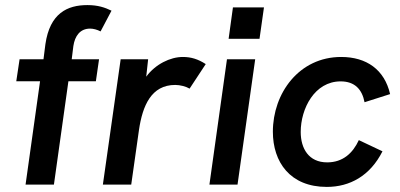

<svg xmlns="http://www.w3.org/2000/svg" viewBox="-20 -726 1574 755"><path d="M80.5 0H192L249 -406.5H357L369.5 -493H262L268.5 -545C274.5 -585 295 -613.5 334.5 -613.5C347 -613.5 362 -609.5 375.5 -602.5L418.5 -684C392.5 -696.5 365.5 -706 323.5 -706C245 -706 176 -674 158.5 -552L151 -493H57L44 -406.5H137.5Z M384.5 0H496L526.5 -215C540.5 -310.5 575 -392 669 -392C688 -392 711.5 -386 725.5 -377.5L789 -474C759 -493.5 731.5 -502 699 -502C649.5 -502 591 -473.5 555 -424.5L562.5 -493H454.5Z M803.5 0H914L983.5 -493H872.5ZM879 -573.5H1000.5L1018 -697H896Z M1265 9C1355.5 9 1435.5 -34.5 1484 -131L1391 -175C1367.5 -124 1328.5 -87.5 1266.5 -87.5C1194 -87.5 1162.5 -142 1162.5 -207C1162.5 -299 1217 -406 1319.5 -406C1375.5 -406 1404 -374 1413.5 -324L1514 -356C1492 -452 1421.5 -502 1321.5 -502C1156 -502 1053 -359.5 1053 -208C1053 -89 1120.5 9 1265 9Z"/></svg>

Font: HK Grotesk SemiBold
Style: Italic
Weight: 600
Italic angle: -16°
Designer: Alfredo Marco Pradil
Foundry: Hanken Design Co.
Version: Version 3.001;FEAKit 1.0